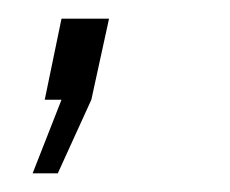

<svg xmlns="http://www.w3.org/2000/svg" viewBox="-20 -105 247 206"><path d="M15 81 46 2H28L46 -85H97L78 2L42 81Z"/></svg>

Font: Raleway Thin Light
Style: Italic
Weight: 300
Italic angle: -12°
Version: Version 4.026